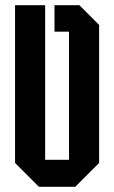

<svg xmlns="http://www.w3.org/2000/svg" viewBox="-20 -720 440 740"><path d="M130 0 38 -92V-700H154V-104H246V-598H190V-700H286L362 -624V-92L270 0Z"/></svg>

Font: Tektur Condensed Medium
Style: Regular
Weight: 500
Width: 3
Designer: Adam Jagosz
Foundry: Adam Jagosz
Version: Version 1.005;gftools[0.9.30]